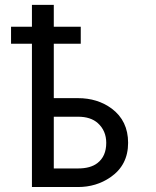

<svg xmlns="http://www.w3.org/2000/svg" viewBox="-20 -752 626 772"><path d="M196.3 -282.7V-74.7H293.9Q343.8 -74.7 371.6 -96.2Q407.2 -123.5 407.2 -177.7Q407.2 -226.1 373.5 -256.8Q344.7 -282.7 293.9 -282.7ZM108.4 0V-576.2H24.4V-644.5H108.4V-732.4H196.3V-644.5H304.7V-576.2H196.3V-357.4H293.5Q372.1 -357.4 429.2 -315.4Q495.1 -266.1 495.1 -177.7Q495.1 -87.9 423.8 -39.1Q366.7 0 293.5 0Z"/></svg>

Font: Consola Mono
Style: Book
Weight: 400
Monospace: yes
Designer: Wojciech Kalinowski "wmk69" (wmk69@o2.pl)
Foundry: Wojciech Kalinowski "wmk69" (wmk69@o2.pl)
Version: Version 2.1.0